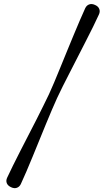

<svg xmlns="http://www.w3.org/2000/svg" viewBox="-20 -789 530 963"><path d="M266.5 -297.5Q255 -272.5 240.5 -238.5Q226 -204.5 209.8 -165.2Q193.5 -126 176.8 -84.5Q160 -43 143.5 -3Q127 37 112 72.2Q97 107.5 84.5 134Q77.5 148.5 64.2 153Q51 157.5 35.5 150Q19 142.5 14 129.5Q9 116.5 16 102Q28.5 75.5 45.2 41.2Q62 7 81.8 -31.5Q101.5 -70 122 -109.8Q142.5 -149.5 161.8 -187.2Q181 -225 197.2 -258Q213.5 -291 225.5 -316Q237 -341 251.5 -375.2Q266 -409.5 282 -449Q298 -488.5 315 -529.8Q332 -571 348.5 -611Q365 -651 380.2 -686.2Q395.5 -721.5 407.5 -748Q414.5 -762.5 427.8 -767Q441 -771.5 457 -764Q473 -757 478 -743.8Q483 -730.5 476 -716Q464 -689.5 447 -655Q430 -620.5 410.2 -582Q390.5 -543.5 370.2 -503.8Q350 -464 330.5 -426.2Q311 -388.5 294.5 -355.5Q278 -322.5 266.5 -297.5Z"/></svg>

Font: Fraunces 16pt
Style: Regular
Weight: 400
Version: Version 1.000;[b76b70a41]